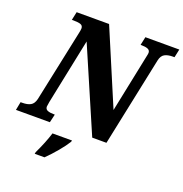

<svg xmlns="http://www.w3.org/2000/svg" viewBox="-182 -856 1163 1218"><g transform="rotate(20 399.5 -246.5)"><path d="M-11 -56H1Q35 -56 56 -67.5Q77 -79 85 -112L186 -590Q192 -617 192 -627Q192 -646 176 -652Q160 -658 128 -658H116L128 -714H347L560 -211L639 -594Q645 -620 645 -627Q645 -645 629 -651.5Q613 -658 585 -658H580L592 -714H821L809 -658H798Q764 -658 743 -646.5Q722 -635 715 -602L589 0H493L251 -561L160 -120Q155 -92 155 -87Q155 -69 171 -62.5Q187 -56 216 -56H220L207 0H-22ZM188 208Q226 129 247 61H379L376 71Q357 102 322 144Q287 186 251 221H185Z"/></g></svg>

Font: Noto Serif NarrowExtraBold
Style: Italic
Weight: 800
Width: 4
Italic angle: -12°
Designer: Monotype Design Team
Foundry: Monotype Imaging Inc.
Version: Version 1.001